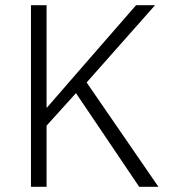

<svg xmlns="http://www.w3.org/2000/svg" viewBox="-20 -718 650 738"><path d="M272 -360 159 -235V0H99V-698H159V-305H161L273 -434L503 -698H576L313 -401L589 0H515Z"/></svg>

Font: IBM Plex Sans Hebrew Light
Style: Regular
Weight: 300
Designer: Mike Abbink, Paul van der Laan, Pieter van Rosmalen, Yanek Iontef
Foundry: Bold Monday
Version: Version 1.2